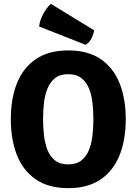

<svg xmlns="http://www.w3.org/2000/svg" viewBox="-20 -959 706 994"><path d="M36 -342Q36 -449 68.2 -529Q100.5 -609 166.5 -653.5Q232.5 -698 333.5 -698Q435 -698 501 -653.2Q567 -608.5 599 -528.2Q631 -448 631 -342Q631 -234.5 598.5 -154.2Q566 -74 500.2 -29.5Q434.5 15 333.5 15Q231.5 15 165.8 -30Q100 -75 68 -155.2Q36 -235.5 36 -342ZM203 -342Q203 -302.5 207.2 -261.5Q211.5 -220.5 224.8 -185.5Q238 -150.5 264 -129.2Q290 -108 333.5 -108Q376.5 -108 402.5 -129.2Q428.5 -150.5 441.8 -185.5Q455 -220.5 459.2 -261.5Q463.5 -302.5 463.5 -342Q463.5 -381.5 459.2 -422.5Q455 -463.5 441.8 -498Q428.5 -532.5 402.5 -553.8Q376.5 -575 333.5 -575Q290 -575 264 -553.8Q238 -532.5 224.8 -498Q211.5 -463.5 207.2 -422.5Q203 -381.5 203 -342ZM243.5 -939 467.5 -802Q464 -780.5 453 -759.2Q442 -738 423.5 -727L183 -821.5Q184.5 -844 194.5 -867.5Q204.5 -891 218 -910Q231.5 -929 243.5 -939Z"/></svg>

Font: Signika SC
Style: Bold
Weight: 700
Designer: Anna Giedryś
Foundry: Anna Giedryś
Version: Version 2.000; ttfautohint (v1.8.3) -l 8 -r 50 -G 200 -x 9 -